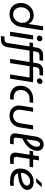

<svg xmlns="http://www.w3.org/2000/svg" viewBox="1612 -2396 986 4251"><g transform="rotate(90 2105.5 -270.0)"><path d="M293.8 12.4Q217.2 12.4 161.5 -20.1Q105.8 -52.6 75.7 -109.6Q45.6 -166.6 45.6 -239Q45.6 -298.4 66 -349.9Q86.4 -401.4 123 -439.9Q159.6 -478.4 208.9 -500.4Q258.2 -522.4 316 -522.4Q365 -522.4 403.4 -507.1Q441.8 -491.8 468.7 -465.8Q495.6 -439.8 508.8 -406.6H509.8L560.2 -730H652.8L577.8 -250.6Q565.4 -167.6 525.6 -108.7Q485.8 -49.8 426.1 -18.7Q366.4 12.4 293.8 12.4ZM300.4 -66.6Q352.4 -66.6 393.5 -93.9Q434.6 -121.2 459.3 -166.1Q484 -211 485.6 -264Q487.2 -318.8 465.1 -359Q443 -399.2 405.6 -421.3Q368.2 -443.4 322.6 -443.4Q271.8 -443.4 230.5 -416.4Q189.2 -389.4 164.7 -343.9Q140.2 -298.4 140.2 -242.4Q140.2 -192.2 160.2 -152.3Q180.2 -112.4 216.6 -89.5Q253 -66.6 300.4 -66.6Z M682 0 762 -510H854.8L774.8 0ZM827 -591.4Q801 -591.4 784.1 -608.8Q767.2 -626.2 767.2 -650.4Q767.2 -667.8 776.1 -682.5Q785 -697.2 800.4 -706.3Q815.8 -715.4 834 -715.4Q859 -715.4 875.9 -698.7Q892.8 -682 892.8 -657Q892.8 -638.6 883.6 -623.7Q874.4 -608.8 859.5 -600.1Q844.6 -591.4 827 -591.4Z M776.6 203 788.6 123.6H846.8Q877.4 123.6 894.8 114.2Q912.2 104.8 921.4 85.5Q930.6 66.2 934.8 36L1007.6 -430.6H918.2L931.2 -510H1020.6L1032.6 -585Q1044 -655 1083.3 -692.5Q1122.6 -730 1200.2 -730H1326L1313.4 -650.6H1204.8Q1169 -650.6 1149 -632.6Q1129 -614.6 1123.4 -578.6L1112.8 -510H1364.8L1376.8 -585Q1388.2 -655 1427.5 -692.5Q1466.8 -730 1544.4 -730H1654L1641.4 -650.6H1549Q1513.2 -650.6 1493.2 -632.6Q1473.2 -614.6 1467.6 -578.6L1457 -510H1801.4L1720.8 0H1628L1695.6 -430.6H1444L1376.4 0H1284.2L1351.8 -430.6H1099.8L1025 49.6Q1013.2 126 970 164.5Q926.8 203 848.4 203ZM1768.4 -593.2Q1744.8 -593.2 1729.4 -609.1Q1714 -625 1714 -648Q1714 -666 1724.1 -681.9Q1734.2 -697.8 1751.1 -707.5Q1768 -717.2 1786.2 -717.2Q1809.4 -717.2 1824.5 -702Q1839.6 -686.8 1839.6 -664.8Q1839.6 -645.2 1829.2 -628.8Q1818.8 -612.4 1802.4 -602.8Q1786 -593.2 1768.4 -593.2Z M2115 0Q2051 0 1996.7 -27Q1942.4 -54 1909.9 -104.8Q1877.4 -155.6 1877.4 -226Q1877.4 -312.4 1915.5 -376Q1953.6 -439.6 2019.5 -474.8Q2085.4 -510 2169.2 -510H2257.2L2244.2 -430.6H2163.4Q2104 -430.6 2060.7 -403.5Q2017.4 -376.4 1994.4 -332.1Q1971.4 -287.8 1971.4 -235.2Q1971.4 -182.6 1993.2 -147.9Q2015 -113.2 2050.2 -96.3Q2085.4 -79.4 2124.4 -79.4H2189.2L2176.2 0Z M2846.4 -510 2799.6 -211Q2789.2 -141.8 2753.6 -91.6Q2718 -41.4 2662.6 -14.5Q2607.2 12.4 2535.8 12.4Q2468.2 12.4 2418.6 -15.2Q2369 -42.8 2342.2 -89.5Q2315.4 -136.2 2315.4 -194.4Q2315.4 -203.8 2316.7 -215.1Q2318 -226.4 2319 -236.4L2362 -510H2454.2L2410.4 -230.6Q2409.4 -223 2408.7 -215.5Q2408 -208 2408 -201Q2408 -142 2444.8 -104.5Q2481.6 -67 2545.2 -67Q2583.4 -67 2617.5 -84.3Q2651.6 -101.6 2675.9 -135.2Q2700.2 -168.8 2707.6 -217.4L2754.2 -510Z M3043.8 0Q2988.8 0 2960.4 -29.1Q2932 -58.2 2932 -107.8Q2932 -116 2933.2 -124.7Q2934.4 -133.4 2935.4 -142.6L3002 -566.6Q3006.6 -597.2 3019 -628.1Q3031.4 -659 3052.5 -685.1Q3073.6 -711.2 3104.9 -726.9Q3136.2 -742.6 3178.6 -742.6Q3227 -742.6 3257.8 -723.2Q3288.6 -703.8 3303.6 -672.1Q3318.6 -640.4 3318.6 -602.8Q3318.6 -547.8 3297 -497.9Q3275.4 -448 3236.1 -404.4Q3196.8 -360.8 3143.7 -325.4Q3090.6 -290 3028.6 -264.4L3033.2 -350.8Q3093.6 -374.8 3137.2 -415.4Q3180.8 -456 3204.8 -503.2Q3228.8 -550.4 3228.8 -592.2Q3228.8 -624.6 3215.6 -643.9Q3202.4 -663.2 3173.2 -663.2Q3143.6 -663.2 3122.9 -638.8Q3102.2 -614.4 3094.8 -568.4L3030.4 -158.4Q3029 -149.6 3028 -139.8Q3027 -130 3027 -122.6Q3027 -100.6 3038.1 -90Q3049.2 -79.4 3072.4 -79.4H3175.8L3163.2 0Z M3482 0Q3420.4 0 3389.1 -30.9Q3357.8 -61.8 3357.8 -115.6Q3357.8 -131.8 3360.8 -149.8L3438.2 -638H3530.4L3455.4 -163Q3452.4 -145.8 3452.4 -134.4Q3452.4 -109.6 3465.9 -94.5Q3479.4 -79.4 3508.6 -79.4H3614.4L3601.8 0ZM3317 -430.6 3329.4 -510H3684L3671.6 -430.6Z M3983 0Q3902.6 0 3841.3 -23.9Q3780 -47.8 3745.3 -97.7Q3710.6 -147.6 3710.6 -224.6Q3710.6 -288.8 3732.9 -343Q3755.2 -397.2 3795.3 -437.5Q3835.4 -477.8 3889.5 -500.1Q3943.6 -522.4 4007.2 -522.4Q4065 -522.4 4104.1 -503.8Q4143.2 -485.2 4163.8 -454.6Q4184.4 -424 4184.4 -387.2Q4184.4 -337.2 4156.7 -299.1Q4129 -261 4082.1 -234.8Q4035.2 -208.6 3975.4 -193.7Q3915.6 -178.8 3851 -175.2Q3840.4 -174.6 3831.4 -175Q3822.4 -175.4 3814 -176.2Q3827.4 -132.4 3869.5 -106.1Q3911.6 -79.8 3989.4 -79.8H4098.8L4087.2 0ZM3805.4 -242.4Q3812.2 -242 3819.7 -241.6Q3827.2 -241.2 3835.2 -241.8Q3894.6 -246.6 3941.7 -258.3Q3988.8 -270 4021.9 -287.3Q4055 -304.6 4072.2 -326.3Q4089.4 -348 4089.4 -373.2Q4089.4 -403.2 4064.1 -423.3Q4038.8 -443.4 3994 -443.4Q3942.6 -443.4 3899.5 -415.7Q3856.4 -388 3831 -342.9Q3805.6 -297.8 3805.4 -245.6Q3805.4 -244.6 3805.4 -244.2Q3805.4 -243.8 3805.4 -242.4ZM3925 -577 4035 -700H4124L4014 -577Z"/></g></svg>

Font: MuseoModerno Thin
Style: Italic
Weight: 100
Italic angle: -9°
Designer: Pablo Cosgaya, Héctor Gatti, Marcela Romero, and the Authors of The MuseoModerno Project.
Foundry: Omnibus-Type Team
Version: Version 1.003